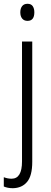

<svg xmlns="http://www.w3.org/2000/svg" viewBox="-41 -751 267 1012"><path d="M66 -686Q66 -706 75.5 -718.5Q85 -731 104 -731Q123 -731 131.5 -718.5Q140 -706 140 -686Q140 -641 104 -641Q86 -641 76 -653Q66 -665 66 -686ZM27 241Q12 241 0 238.5Q-12 236 -21 232V183Q-1 191 20 191Q75 191 75 100V-532H129V102Q129 175 102 207.5Q75 240 27 241Z"/></svg>

Font: Noto Sans Lao Condensed Light
Style: Regular
Weight: 300
Width: 3
Designer: Monotype Design Team
Foundry: Monotype Imaging Inc.
Version: Version 2.003; ttfautohint (v1.8.4.7-5d5b)